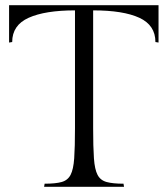

<svg xmlns="http://www.w3.org/2000/svg" viewBox="-20 -720 646 740"><path d="M15 -700H591V-556L579 -558Q579 -623 517 -651.5Q455 -680 339 -680V-226Q339 -153 342 -110Q345 -67 356 -46Q367 -25 391 -18.5Q415 -12 456 -12L458 0H150L152 -12Q194 -12 217.5 -18.5Q241 -25 252 -46Q263 -67 266 -110Q269 -153 269 -226V-680Q154 -680 90.5 -651.5Q27 -623 27 -558L15 -556Z"/></svg>

Font: Gilda Display
Style: Regular
Weight: 400
Designer: Eduardo Rodriguez Tunni
Foundry: Eduardo Rodriguez Tunni
Version: Version 1.002; ttfautohint (v1.8.4.7-5d5b);gftools[0.9.22]